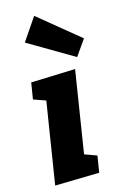

<svg xmlns="http://www.w3.org/2000/svg" viewBox="-130 -914 628 976"><g transform="rotate(-15 184.5 -425.5)"><path d="M34 5 115 -504 174 -399 38 -447 52 -533 285 -541 204 -29 146 -136 281 -87 267 0ZM154 -856 369 -680 311 -597 73 -737Z"/></g></svg>

Font: Bitter Thin ExtraBold
Style: Italic
Weight: 800
Italic angle: -9°
Version: Version 2.002